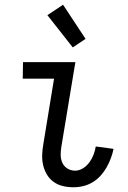

<svg xmlns="http://www.w3.org/2000/svg" viewBox="-20 -782 540 810"><path d="M290 8Q267 8 245.5 3Q224 -2 206.5 -14.5Q189 -27 178 -45.5Q167 -64 162 -85.5Q157 -107 158 -130Q159 -153 163 -175L208 -450H76L77 -520H298L239 -164Q236 -146 236 -128.5Q236 -111 243 -95.5Q250 -80 264.5 -71Q279 -62 297 -62Q314 -62 330 -72Q346 -82 357 -97Q368 -112 374.5 -129Q381 -146 384 -164L459 -154Q455 -134 447.5 -114Q440 -94 429.5 -75.5Q419 -57 404 -40.5Q389 -24 370.5 -13Q352 -2 331.5 3Q311 8 290 8ZM287 -582 180 -718 246 -762 341 -618Z"/></svg>

Font: Iosevka Custom
Style: Italic
Weight: 400
Italic angle: -9°
Monospace: yes
Designer: Belleve Invis
Foundry: Belleve Invis
Version: Version 30.3.3; ttfautohint (v1.8.3)